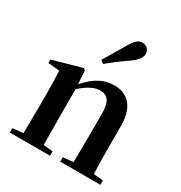

<svg xmlns="http://www.w3.org/2000/svg" viewBox="-195 -996 1075 1138"><g transform="rotate(30 342.5 -427.5)"><path d="M290 -644 311 -628C346 -657 381 -685 441 -726C482 -754 501 -779 501 -806C501 -836 476 -855 453 -855C424 -855 404 -837 380 -795C341 -727 315 -686 290 -644ZM450 0H656V-30L590 -36C588 -93 587 -177 587 -235V-361C587 -493 527 -552 434 -552C369 -552 310 -526 243 -450L237 -542L224 -550L28 -495V-471L106 -464C109 -415 110 -376 110 -310V-235C110 -180 109 -94 108 -37L36 -30V0H311V-30L247 -36L245 -235V-417C295 -464 342 -484 376 -484C427 -484 453 -454 453 -370V-235L451 -37L381 -30V0Z"/></g></svg>

Font: Noto Serif JP
Style: Bold
Weight: 700
Designer: Ryoko NISHIZUKA 西塚涼子 (kana & ideographs); Frank Grießhammer (Latin, Greek & Cyrillic); Wenlong ZHANG 张文龙 (bopomofo); San
Foundry: Adobe
Version: Version 2.001;hotconv 1.1.0;makeotfexe 2.6.0